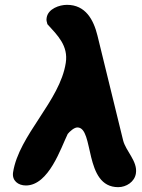

<svg xmlns="http://www.w3.org/2000/svg" viewBox="-20 -767 588 794"><path d="M300 -240C371 -240 325 7 469 7C502 7 537 -15 542 -50C550 -100 500 -142 489 -187L383 -620C367 -685 334 -747 257 -747C226 -747 179 -731 173 -694C171 -683 173 -678 176 -667C218 -621 263 -578 252 -507C228 -349 58 -209 34 -54C29 -20 55 0 87 0C182 0 232 -156 260 -213C267 -222 286 -240 300 -240Z"/></svg>

Font: Asimov Print
Style: Regular
Weight: 500
Designer: Google
Version: Version 2.000980: 2014